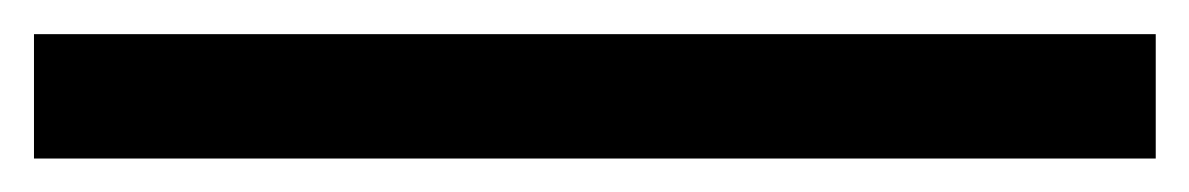

<svg xmlns="http://www.w3.org/2000/svg" viewBox="-20 18 700 113"><path d="M660.2 111.3H0V38.1H660.2Z"/></svg>

Font: Vela Sans Med
Style: Regular
Weight: 500
Designer: Principal design: Mikhail Sharanda - project Manrope.
Design modification: Ravid Balaliev
Foundry: Mikhail Sharanda
Version: Version 1.001